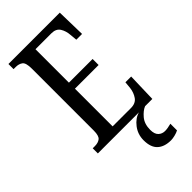

<svg xmlns="http://www.w3.org/2000/svg" viewBox="-292 -779 1084 1084"><g transform="rotate(-45 249.5 -237.0)"><path d="M28 0V-41H45Q72 -41 87.5 -53.5Q103 -66 103 -107V-602Q103 -649 86.5 -661Q70 -673 45 -673H28V-714H438L442 -540H396L392 -582Q390 -615 374.5 -640Q359 -665 322 -665H195V-398H384V-350H195V-49H341Q379 -49 396.5 -74Q414 -99 418 -132L422 -174H468L463 0ZM373 240Q321 240 292 213.5Q263 187 263 130Q263 83 291 46.5Q319 10 356 0H405Q380 10 355.5 39Q331 68 331 115Q331 149 347 164Q363 179 386 179Q406 179 436 171V224Q423 231 404.5 235.5Q386 240 373 240Z"/></g></svg>

Font: Noto Serif Myanmar ExtraCondensed
Style: Regular
Weight: 400
Width: 2
Designer: Ben Mitchell and the Monotype Design Team
Foundry: Monotype Imaging Inc.
Version: Version 2.106; ttfautohint (v1.8.4.7-5d5b)